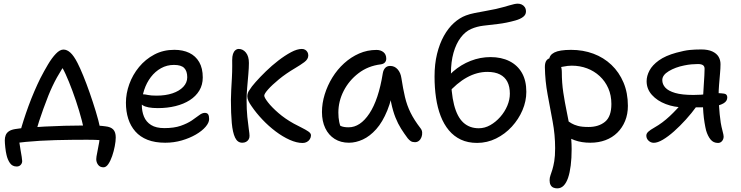

<svg xmlns="http://www.w3.org/2000/svg" viewBox="-20 -775 4076 1056"><path d="M90 -46Q97.8 -75.6 109.8 -113.3Q121.8 -151 136.9 -192.2Q152 -233.4 168.9 -272.6Q185.8 -311.8 201.6 -343.8Q222.6 -384.6 244.1 -420.7Q265.6 -456.8 287.5 -479.6Q309.4 -502.4 329 -502.4Q348.4 -502.4 367.2 -485.4Q386 -468.4 406.4 -428.6Q420.4 -401.4 438.1 -358.1Q455.8 -314.8 473.4 -264.3Q491 -213.8 506.6 -162.9Q522.2 -112 531.2 -69L442 -61.4Q432 -109.4 415.1 -165.6Q398.2 -221.8 378.5 -274.9Q358.8 -328 340.7 -367.6Q322.6 -407.2 309.4 -421.2L344.2 -429Q318.6 -394.8 293.2 -349Q267.8 -303.2 246.2 -249.6Q231.4 -211.4 218.5 -176.4Q205.6 -141.4 195.1 -108.5Q184.6 -75.6 176.4 -42.4ZM549.2 145.2Q529.8 145.2 519.6 131.4Q509.4 117.6 509.4 100.4Q509.4 88.8 514.7 64.3Q520 39.8 525.3 8.2Q530.6 -23.4 530.6 -55L577.6 -0.4Q563.4 -2 533.6 -4.2Q503.8 -6.4 458.6 -6.4Q416.6 -6.4 372.4 -5.9Q328.2 -5.4 285 -4.3Q241.8 -3.2 200.6 -0.7Q159.4 1.8 122.9 5.3Q86.4 8.8 56.2 13.8L84.4 -21.4Q84.4 -8.2 87 11.3Q89.6 30.8 93.2 51Q96.8 71.2 99.4 87.5Q102 103.8 102 110.8Q102 122.8 93.8 131.8Q85.6 140.8 71.8 140.8Q47.8 140.8 34.6 121.7Q21.4 102.6 15.8 76.8Q11.8 60.6 9.1 36Q6.4 11.4 6.4 -3.2Q6.4 -19.2 11.4 -31.8Q16.4 -44.4 28.8 -52.9Q41.2 -61.4 62.6 -65Q88 -69.4 130.6 -72.8Q173.2 -76.2 225.7 -78.9Q278.2 -81.6 334.2 -83.2Q390.2 -84.8 442.2 -84.8Q459.2 -84.8 478.8 -84.7Q498.4 -84.6 518.9 -83.9Q539.4 -83.2 559.8 -80.2Q589.6 -77 603.1 -62.5Q616.6 -48 616.6 -19Q616.6 1 611.3 28.8Q606 56.6 596.9 83.2Q587.8 109.8 575.7 127.5Q563.6 145.2 549.2 145.2Z M888.6 10Q832.4 10 791.6 -6Q750.8 -22 724.4 -52Q698 -82 685.3 -122Q672.6 -162 672.6 -210Q672.6 -261 691.2 -312.5Q709.8 -364 744.8 -406.5Q779.8 -449 828.8 -475Q877.8 -501 938.6 -501Q985.8 -501 1020.9 -484.2Q1056 -467.4 1075.6 -433.6Q1095.2 -399.8 1095.2 -349Q1095.2 -308.4 1076.3 -277Q1057.4 -245.6 1023.8 -224.1Q990.2 -202.6 945.3 -191.5Q900.4 -180.4 848.2 -180.4Q788.2 -180.4 764.1 -196.6Q740 -212.8 740 -232.8Q740 -244.6 745.8 -250.5Q751.6 -256.4 766 -256.4Q777 -256.4 793.5 -252.7Q810 -249 841.2 -249Q890.8 -249 928.6 -261.7Q966.4 -274.4 988.1 -297.4Q1009.8 -320.4 1009.8 -350Q1009.8 -384 993.1 -401Q976.4 -418 936.8 -418Q898.2 -418 865.8 -400Q833.4 -382 809.8 -351.1Q786.2 -320.2 773.1 -280.7Q760 -241.2 760 -198.2Q760 -162.4 771.9 -133.5Q783.8 -104.6 811 -87.5Q838.2 -70.4 883.6 -70.4Q937.8 -70.4 974.2 -83.2Q1010.6 -96 1034.8 -112.3Q1059 -128.6 1075.5 -141.4Q1092 -154.2 1106.4 -154.2Q1119.6 -154.2 1124.9 -145.9Q1130.2 -137.6 1130.2 -120.2Q1130.2 -100.2 1110.6 -77.4Q1091 -54.6 1057.2 -35Q1023.4 -15.4 980.1 -2.7Q936.8 10 888.6 10Z M1644.6 11.4Q1612 11.4 1573.3 -5.9Q1534.6 -23.2 1496 -52.3Q1457.4 -81.4 1423.3 -117.4Q1389.2 -153.4 1364.4 -189.8Q1352.8 -205.8 1346.5 -219.5Q1340.2 -233.2 1340.2 -245.8Q1340.2 -254.2 1343.3 -263.5Q1346.4 -272.8 1353.2 -281.4Q1362 -296.8 1386.1 -324Q1410.2 -351.2 1442.5 -382.7Q1474.8 -414.2 1510.9 -442Q1547 -469.8 1580.6 -487.8Q1614.2 -505.8 1640.2 -505.8Q1650.8 -505.8 1658.6 -501.1Q1666.4 -496.4 1671 -488.4Q1675.6 -480.4 1675.6 -470Q1675.6 -449.4 1653.8 -433.3Q1632 -417.2 1603.8 -400.6Q1552.2 -370.2 1513.9 -338.6Q1475.6 -307 1454.5 -283.1Q1433.4 -259.2 1433.4 -249Q1433.4 -238.6 1453.9 -212.1Q1474.4 -185.6 1511.1 -153.7Q1547.8 -121.8 1595.8 -95.2Q1617 -83.8 1639 -72.9Q1661 -62 1675.7 -52Q1690.4 -42 1690.4 -31Q1690.4 -20 1684.4 -10Q1678.4 0 1667.9 5.7Q1657.4 11.4 1644.6 11.4ZM1312.4 10Q1286.4 10 1273 -18Q1259.6 -46 1254.8 -98.5Q1250 -151 1250 -225Q1250 -250.8 1251.8 -281.8Q1253.6 -312.8 1255.4 -346.1Q1257.2 -379.4 1257.2 -411.4Q1257.2 -419.4 1257.1 -427.5Q1257 -435.6 1257 -444.6Q1257 -464.8 1261.4 -478.1Q1265.8 -491.4 1274.3 -498.6Q1282.8 -505.8 1293 -505.8Q1316.4 -505.8 1332.7 -485.5Q1349 -465.2 1349 -428.4Q1349 -402.8 1345.8 -366.2Q1342.6 -329.6 1339.4 -292Q1336.2 -254.4 1336.2 -225Q1336.2 -173 1340.3 -132.2Q1344.4 -91.4 1348.4 -64.9Q1352.4 -38.4 1352.4 -27.6Q1352.4 -15.8 1347.1 -7.5Q1341.8 0.8 1333 5.4Q1324.2 10 1312.4 10Z M1899.2 10Q1854 10 1820.6 -11Q1787.2 -32 1769 -70.1Q1750.8 -108.2 1750.8 -159Q1750.8 -207 1765.9 -255.9Q1781 -304.8 1808 -348.7Q1835 -392.6 1872.6 -426.8Q1910.2 -461 1955.2 -480.7Q2000.2 -500.4 2050.8 -500.4Q2073.6 -500.4 2089 -488.1Q2104.4 -475.8 2104.4 -452Q2104.4 -439.8 2096.9 -431.5Q2089.4 -423.2 2074 -421Q2004 -412.4 1951.6 -372.2Q1899.2 -332 1870.1 -274.9Q1841 -217.8 1841 -155.8Q1841 -127.4 1845.8 -103.9Q1850.6 -80.4 1867.6 -43.4L1816 -111.8Q1838.6 -89.2 1854.4 -82Q1870.2 -74.8 1897.4 -74.8Q1961.2 -74.8 2011.6 -150.7Q2062 -226.6 2085.4 -372Q2088.6 -390.8 2098.7 -401.6Q2108.8 -412.4 2125.8 -412.4Q2150.4 -412.4 2167 -393.7Q2183.6 -375 2187.8 -344.8Q2196.6 -287.4 2207.3 -241.6Q2218 -195.8 2238.1 -155.2Q2258.2 -114.6 2292.4 -70.2Q2301 -59.8 2301.9 -46.7Q2302.8 -33.6 2298.3 -21.2Q2293.8 -8.8 2284.5 -0.9Q2275.2 7 2262.2 7Q2248 7 2239.2 1.2Q2230.4 -4.6 2222.4 -14.4Q2202.8 -40.6 2185.8 -67.5Q2168.8 -94.4 2155 -128.9Q2141.2 -163.4 2131.3 -210.6Q2121.4 -257.8 2116.8 -323.4L2149.6 -323.8Q2136.4 -231.8 2110.2 -167.6Q2084 -103.4 2049.2 -64.5Q2014.4 -25.6 1975.7 -7.8Q1937 10 1899.2 10Z M2604 11Q2553.4 11 2514.9 -7.1Q2476.4 -25.2 2448.8 -58.3Q2421.2 -91.4 2403.7 -136.8Q2386.2 -182.2 2378.1 -237.4Q2370 -292.6 2370 -354Q2370 -423 2383.8 -478.9Q2397.6 -534.8 2421.4 -577.6Q2445.2 -620.4 2476.5 -648.7Q2507.8 -677 2542.6 -690Q2563.6 -698 2591.3 -703.5Q2619 -709 2649.6 -714.4Q2680.2 -719.8 2707.2 -725.6Q2751.8 -736.2 2781.8 -745.5Q2811.8 -754.8 2827.8 -754.8Q2839.2 -754.8 2849.3 -750.2Q2859.4 -745.6 2866.1 -735.9Q2872.8 -726.2 2872.8 -711.6Q2872.8 -694.2 2857.4 -682.2Q2842 -670.2 2815.2 -662.6Q2764.2 -648.4 2720.2 -643.3Q2676.2 -638.2 2639.2 -633.8Q2602.2 -629.4 2571.2 -615.6Q2539 -601.6 2513.7 -568.1Q2488.4 -534.6 2474.3 -484.8Q2460.2 -435 2460.2 -372Q2460.2 -265 2477.4 -198.3Q2494.6 -131.6 2528.6 -100.6Q2562.6 -69.6 2613.2 -69.6Q2646.2 -69.6 2676.4 -86.7Q2706.6 -103.8 2731.3 -131.8Q2756 -159.8 2770.1 -193.2Q2784.2 -226.6 2784.2 -260Q2784.2 -298.6 2770.6 -325.1Q2757 -351.6 2729.6 -365.6Q2702.2 -379.6 2660.4 -379.6Q2603.6 -379.6 2548.2 -349.2Q2492.8 -318.8 2439.2 -257.6L2400.2 -291Q2428.2 -343.4 2471.8 -381.5Q2515.4 -419.6 2568.5 -440.3Q2621.6 -461 2677.6 -461Q2737.6 -461 2782.1 -438.6Q2826.6 -416.2 2850.7 -373.9Q2874.8 -331.6 2874.8 -270Q2874.8 -218.6 2853.6 -168.9Q2832.4 -119.2 2795 -78.4Q2757.6 -37.6 2708.4 -13.3Q2659.2 11 2604 11Z M3226.6 10Q3178.4 10 3140.2 -3.9Q3102 -17.8 3079.5 -39.6Q3057 -61.4 3057 -85.8Q3057 -98.4 3063.2 -107.2Q3069.4 -116 3082.6 -116Q3093.2 -116 3102.2 -110Q3111.2 -104 3123.9 -96.3Q3136.6 -88.6 3158.3 -82.6Q3180 -76.6 3216.8 -76.6Q3272.8 -76.6 3307.7 -105.3Q3342.6 -134 3342.6 -203Q3342.6 -250.8 3325.6 -289.5Q3308.6 -328.2 3278.4 -356.2Q3248.2 -384.2 3208.9 -399Q3169.6 -413.8 3125 -413.8Q3102.2 -413.8 3080 -408.9Q3057.8 -404 3041.8 -404Q3030.2 -404 3020.6 -409.6Q3011 -415.2 3005.8 -424.9Q3000.6 -434.6 3000.6 -445Q3000.6 -471.8 3029 -486.3Q3057.4 -500.8 3120.8 -500.8Q3187 -500.8 3243.7 -479.7Q3300.4 -458.6 3342.9 -418.2Q3385.4 -377.8 3409.4 -320.8Q3433.4 -263.8 3433.4 -192.8Q3433.4 -147.2 3418.1 -109.8Q3402.8 -72.4 3375.4 -45.4Q3348 -18.4 3310.2 -4.2Q3272.4 10 3226.6 10ZM3044.8 261Q3032.6 261 3023 256.6Q3013.4 252.2 3008.1 242.1Q3002.8 232 3002.8 216.6Q3002.8 202.2 3007.6 189.1Q3012.4 176 3018 157.9Q3023.6 139.8 3028.4 111.8Q3033.2 83.8 3033.2 39.6Q3033.2 -33.2 3019.6 -106.3Q3006 -179.4 2992 -254.5Q2978 -329.6 2976.8 -406Q2976.6 -431.2 2986.5 -443.6Q2996.4 -456 3014.2 -456Q3030.4 -456 3042.8 -445.3Q3055.2 -434.6 3062.6 -417.4Q3070 -400.2 3070 -378.8Q3070 -319.4 3078.2 -265.6Q3086.4 -211.8 3097 -161Q3107.6 -110.2 3115.8 -59.3Q3124 -8.4 3124 46Q3124 95 3119 134.9Q3114 174.8 3104.5 202.8Q3095 230.8 3080.2 245.9Q3065.4 261 3044.8 261Z M3929.2 11.2Q3903.4 11.2 3887.9 -8Q3872.4 -27.2 3863.4 -58Q3859.4 -74 3855.1 -99.7Q3850.8 -125.4 3848.5 -154.1Q3846.2 -182.8 3846.2 -205.8Q3846.2 -224.2 3847.4 -251.1Q3848.6 -278 3850.7 -306.5Q3852.8 -335 3854 -359.5Q3855.2 -384 3855.2 -396.8Q3855.2 -410.4 3846.2 -416.6Q3837.2 -422.8 3818.2 -422.8Q3802.2 -422.8 3783.1 -421.1Q3764 -419.4 3743 -415Q3694.6 -405.4 3658.6 -383.8Q3622.6 -362.2 3622.6 -334.6Q3622.6 -311.4 3639.4 -293Q3656.2 -274.6 3693.5 -263.7Q3730.8 -252.8 3793.6 -252.8Q3814.4 -252.8 3834.9 -254.1Q3855.4 -255.4 3873.7 -257.8Q3892 -260.2 3904.6 -261.5Q3917.2 -262.8 3921.6 -262.8Q3946.4 -262.8 3963.2 -259.9Q3980 -257 3980 -239.2Q3980 -219 3960.2 -207.2Q3940.4 -195.4 3908.2 -190Q3876 -184.6 3837.8 -184.6H3740.6Q3689 -184.6 3641.9 -202.5Q3594.8 -220.4 3565.6 -252.9Q3536.4 -285.4 3536.4 -328.4Q3536.4 -357.2 3552.1 -387Q3567.8 -416.8 3603.7 -442.7Q3639.6 -468.6 3700 -485.2Q3744 -497.2 3772.9 -500.1Q3801.8 -503 3836.6 -503Q3874.2 -503 3897.8 -492Q3921.4 -481 3932.1 -463Q3942.8 -445 3942.8 -422Q3942.8 -399.6 3940 -369Q3937.2 -338.4 3934.8 -307.9Q3932.4 -277.4 3932.4 -253Q3932.4 -229 3934 -201.3Q3935.6 -173.6 3938.2 -147.2Q3940.8 -120.8 3944 -100.6Q3947.6 -78.6 3953.8 -55.3Q3960 -32 3960 -24.2Q3960 -9.4 3951.2 0.9Q3942.4 11.2 3929.2 11.2ZM3576 10.4Q3559.4 10.4 3547.1 -1.2Q3534.8 -12.8 3534.8 -29.2Q3534.8 -40.4 3545.3 -50.4Q3555.8 -60.4 3580.4 -74.2Q3623 -98.2 3663.3 -135.9Q3703.6 -173.6 3742.2 -220.6L3811 -189.8Q3784.6 -153.2 3752.3 -117.5Q3720 -81.8 3687.4 -52.8Q3654.8 -23.8 3625.8 -6.7Q3596.8 10.4 3576 10.4Z"/></svg>

Font: Shantell Sans Light
Style: Regular
Weight: 300
Designer: Stephen Nixon, Anya Danilova, Shantell Martin
Foundry: Arrow Type
Version: Version 1.011;[c5ecc13dd]